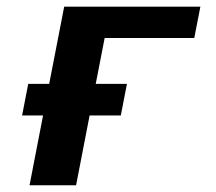

<svg xmlns="http://www.w3.org/2000/svg" viewBox="-20 -548 640 568"><path d="M572.8 -528.3 554.7 -435.5H289.6L263.2 -299.8H355.5L337.4 -206.5H245.1L205.1 0H67.4L107.4 -206.5H45.4L63.5 -299.8H125.5L169.9 -528.3Z"/></svg>

Font: Cousine
Style: Bold Italic
Weight: 700
Italic angle: -12°
Monospace: yes
Designer: Steve Matteson
Foundry: Ascender Corporation
Version: Version 1.20